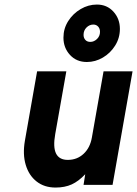

<svg xmlns="http://www.w3.org/2000/svg" viewBox="-20 -832 616 864"><path d="M230 12Q179.5 12 144.8 -15.2Q110 -42.5 95.8 -90Q81.5 -137.5 92 -198.5L147 -511H278.5L228.5 -228.5Q218 -170 232.2 -141.2Q246.5 -112.5 285 -112.5Q327 -112.5 356.2 -139.8Q385.5 -167 393.5 -213.5L446 -511H576.5L486.5 0H356L363.5 -48Q334 -16.5 302.8 -2.2Q271.5 12 230 12ZM371 -553Q324 -553 294.8 -585Q265.5 -617 265.5 -662.5Q265.5 -703.5 287 -737.2Q308.5 -771 343 -791.2Q377.5 -811.5 416 -811.5Q461.5 -811.5 490.5 -779.5Q519.5 -747.5 519.5 -702Q519.5 -661 498.2 -627Q477 -593 443 -573Q409 -553 371 -553ZM386.5 -643.5Q403 -643.5 416.5 -656.5Q430 -669.5 430 -689Q430 -703.5 421.5 -712.5Q413 -721.5 400 -721.5Q382.5 -721.5 369.2 -708.2Q356 -695 356 -675Q356 -661.5 364 -652.5Q372 -643.5 386.5 -643.5Z"/></svg>

Font: Overpass ExtraBold
Style: Italic
Weight: 800
Italic angle: -10°
Designer: Delve Withrington, Dave Bailey, Thomas Jockin
Foundry: Delve Fonts LLC
Version: Version 4.000